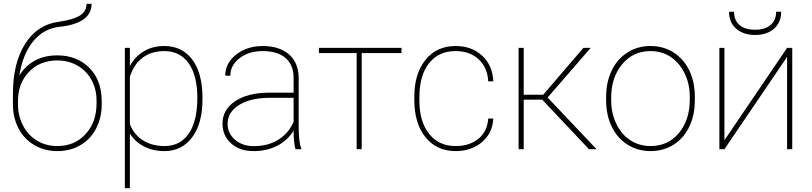

<svg xmlns="http://www.w3.org/2000/svg" viewBox="-20 -778 4234 1001"><path d="M278.3 -489.3C233.9 -489.3 194.3 -480 160.6 -461.4C127 -442.4 100.1 -416.5 80.6 -383.8C80.6 -383.8 80.6 -383.8 80.6 -383.8C92.8 -459 116.7 -518.6 153.3 -563C189.9 -607.4 235.4 -632.3 290 -638.2C344.7 -643.6 386.2 -656.7 415 -676.8C443.4 -696.8 457.5 -724.1 457.5 -758.3C457.5 -758.3 431.2 -758.3 431.2 -758.3C431.2 -758.3 431.2 -758.3 431.2 -758.3C431.2 -731.9 419.4 -711.4 396.5 -696.8C373 -682.1 335.4 -671.4 284.2 -664.1C284.2 -664.1 284.2 -664.1 284.2 -664.1C210 -653.8 151.9 -615.2 110.4 -548.3C68.4 -481.4 47.4 -395 47.4 -289.1C47.4 -289.1 47.4 -234.4 47.4 -234.4C47.4 -234.4 47.4 -234.4 47.4 -234.4C47.4 -187.5 57.1 -145.5 76.7 -108.4C95.7 -71.3 123.5 -42.5 159.2 -21.5C194.8 -0.5 234.9 9.8 279.3 9.8C279.3 9.8 279.3 9.8 279.3 9.8C323.7 9.8 363.3 -0.5 398.9 -21C434.1 -41.5 461.4 -70.3 481 -107.9C500.5 -145.5 510.3 -187.5 510.3 -234.4C510.3 -234.4 510.3 -250.5 510.3 -250.5C510.3 -250.5 510.3 -250.5 510.3 -250.5C510.3 -322.8 488.8 -380.9 445.8 -424.3C402.3 -467.8 346.7 -489.3 278.3 -489.3C278.3 -489.3 278.3 -489.3 278.3 -489.3ZM278.3 -462.9C317.9 -462.9 353.5 -453.6 384.8 -435.5C416 -417.5 440.4 -392.1 457.5 -360.4C474.6 -328.1 483.4 -293 483.4 -254.9C483.4 -254.9 483.4 -239.3 483.4 -239.3C483.4 -239.3 483.4 -239.3 483.4 -239.3C483.4 -173.8 464.4 -120.6 426.3 -79.1C388.2 -37.6 339.4 -16.6 279.3 -16.6C279.3 -16.6 279.3 -16.6 279.3 -16.6C239.3 -16.6 203.6 -25.9 172.9 -44.9C141.6 -64 117.2 -89.8 100.1 -123.5C82.5 -157.2 73.7 -193.8 73.7 -234.4C73.7 -234.4 73.7 -250.5 73.7 -250.5C73.7 -250.5 73.7 -250.5 73.7 -250.5C73.7 -312.5 92.8 -363.3 130.9 -403.3C168.9 -442.9 218.3 -462.9 278.3 -462.9C278.3 -462.9 278.3 -462.9 278.3 -462.9Z M1035.6 -267.6C1035.6 -267.6 1035.6 -267.6 1035.6 -267.6C1035.6 -353 1018.1 -419.9 982.4 -467.3C946.8 -514.6 898.4 -538.1 836.4 -538.1C836.4 -538.1 836.4 -538.1 836.4 -538.1C796.9 -538.1 761.7 -529.3 731 -511.2C700.2 -493.2 675.3 -467.8 657.2 -434.1C657.2 -434.1 657.2 -528.3 657.2 -528.3C657.2 -528.3 630.9 -528.3 630.9 -528.3C630.9 -528.3 630.9 203.1 630.9 203.1C630.9 203.1 657.2 203.1 657.2 203.1C657.2 203.1 657.2 -82 657.2 -82C657.2 -82 657.2 -82 657.2 -82C674.8 -53.2 699.2 -30.8 730.5 -14.6C761.7 1.5 797.4 9.8 837.4 9.8C837.4 9.8 837.4 9.8 837.4 9.8C898.4 9.8 946.8 -14.6 982.4 -63C1018.1 -111.3 1035.6 -176.8 1035.6 -259.3C1035.6 -259.3 1035.6 -267.6 1035.6 -267.6ZM1008.8 -269.5C1008.8 -187 993.7 -124 963.9 -81.1C934.1 -38.1 892.1 -16.6 837.9 -16.6C837.9 -16.6 837.9 -16.6 837.9 -16.6C793.5 -16.6 755.4 -26.9 724.6 -46.9C693.4 -66.9 670.9 -94.7 657.2 -131.3C657.2 -131.3 657.2 -378.4 657.2 -378.4C657.2 -378.4 657.2 -378.4 657.2 -378.4C670.9 -421.4 693.4 -454.6 724.1 -477.5C754.9 -500.5 792.5 -511.7 836.9 -511.7C836.9 -511.7 836.9 -511.7 836.9 -511.7C891.1 -511.7 933.6 -490.2 963.9 -447.8C993.7 -404.8 1008.8 -345.2 1008.8 -269.5C1008.8 -269.5 1008.8 -269.5 1008.8 -269.5Z M1550.8 0C1550.8 0 1550.8 -4.4 1550.8 -4.4C1550.8 -4.4 1550.8 -4.4 1550.8 -4.4C1541.5 -25.4 1537.1 -64.5 1537.1 -122.6C1537.1 -122.6 1537.1 -375 1537.1 -375C1537.1 -375 1537.1 -375 1537.1 -375C1536.1 -426.8 1519 -466.8 1485.4 -495.6C1451.7 -523.9 1406.7 -538.1 1349.6 -538.1C1349.6 -538.1 1349.6 -538.1 1349.6 -538.1C1294.9 -538.1 1248.5 -522.9 1210.9 -493.2C1173.3 -463.4 1154.3 -426.8 1154.3 -383.8C1154.3 -383.8 1180.7 -382.8 1180.7 -382.8C1180.7 -382.8 1180.7 -382.8 1180.7 -382.8C1180.7 -419.4 1196.8 -449.7 1229 -474.6C1261.2 -499.5 1301.3 -511.7 1349.6 -511.7C1349.6 -511.7 1349.6 -511.7 1349.6 -511.7C1401.4 -511.7 1441.4 -499.5 1469.2 -475.1C1497.1 -450.7 1510.7 -416.5 1510.7 -372.1C1510.7 -372.1 1510.7 -294.9 1510.7 -294.9C1510.7 -294.9 1380.4 -294.9 1380.4 -294.9C1380.4 -294.9 1380.4 -294.9 1380.4 -294.9C1307.6 -294.4 1249.5 -279.3 1206.1 -250.5C1162.1 -221.2 1140.1 -182.1 1140.1 -133.8C1140.1 -133.8 1140.1 -133.8 1140.1 -133.8C1140.1 -91.3 1155.3 -56.6 1185.1 -30.3C1214.8 -3.4 1253.9 9.8 1302.7 9.8C1302.7 9.8 1302.7 9.8 1302.7 9.8C1348.1 9.8 1389.2 0.5 1425.3 -18.1C1461.4 -36.6 1489.7 -63 1510.7 -96.7C1510.7 -96.7 1510.7 -96.7 1510.7 -96.7C1510.7 -54.7 1514.2 -22.5 1520.5 0C1520.5 0 1550.8 0 1550.8 0ZM1302.7 -16.1C1263.2 -16.1 1231 -27.3 1205.1 -49.8C1179.2 -72.3 1166.5 -99.6 1166.5 -131.8C1166.5 -131.8 1166.5 -131.8 1166.5 -131.8C1166.5 -168.5 1182.6 -198.7 1215.3 -223.1C1215.3 -223.1 1215.3 -223.1 1215.3 -223.1C1255.4 -252.9 1313 -268.1 1388.7 -268.1C1388.7 -268.1 1510.7 -268.1 1510.7 -268.1C1510.7 -268.1 1510.7 -142.6 1510.7 -142.6C1510.7 -142.6 1510.7 -142.6 1510.7 -142.6C1492.7 -102.5 1466.3 -71.3 1430.7 -49.3C1395 -27.3 1352.1 -16.1 1302.7 -16.1C1302.7 -16.1 1302.7 -16.1 1302.7 -16.1Z M2073.2 -528.3C2073.2 -528.3 1642.6 -528.3 1642.6 -528.3C1642.6 -528.3 1642.6 -501.5 1642.6 -501.5C1642.6 -501.5 1839.4 -501.5 1839.4 -501.5C1839.4 -501.5 1839.4 0 1839.4 0C1839.4 0 1865.7 0 1865.7 0C1865.7 0 1865.7 -501.5 1865.7 -501.5C1865.7 -501.5 2073.2 -501.5 2073.2 -501.5C2073.2 -501.5 2073.2 -528.3 2073.2 -528.3Z M2356 -16.6C2296.9 -16.6 2251 -37.6 2217.3 -80.1C2183.6 -122.1 2166.5 -180.2 2166.5 -253.9C2166.5 -253.9 2166.5 -271 2166.5 -271C2166.5 -271 2166.5 -271 2166.5 -271C2166.5 -346.7 2183.1 -405.8 2216.8 -448.2C2250 -490.7 2295.9 -511.7 2355 -511.7C2355 -511.7 2355 -511.7 2355 -511.7C2404.3 -511.7 2444.3 -497.6 2475.6 -468.8C2506.3 -439.9 2522.9 -401.4 2525.4 -354C2525.4 -354 2551.8 -354 2551.8 -354C2551.8 -354 2551.8 -354 2551.8 -354C2549.3 -409.7 2530.3 -454.1 2493.7 -487.8C2457 -521.5 2411.1 -538.1 2355 -538.1C2355 -538.1 2355 -538.1 2355 -538.1C2289.6 -538.1 2237.3 -514.2 2198.7 -466.3C2159.7 -418.5 2140.1 -354.5 2140.1 -274.4C2140.1 -274.4 2140.1 -256.8 2140.1 -256.8C2140.1 -256.8 2140.1 -256.8 2140.1 -256.8C2140.1 -174.8 2159.7 -109.9 2198.7 -62C2237.3 -14.2 2290 9.8 2356 9.8C2356 9.8 2356 9.8 2356 9.8C2410.2 9.8 2456.1 -5.9 2492.7 -37.1C2529.3 -67.9 2549.3 -108.9 2551.8 -160.2C2551.8 -160.2 2525.4 -160.2 2525.4 -160.2C2525.4 -160.2 2525.4 -160.2 2525.4 -160.2C2522.5 -115.2 2505.4 -80.1 2474.6 -54.7C2443.4 -29.3 2403.8 -16.6 2356 -16.6C2356 -16.6 2356 -16.6 2356 -16.6Z M3050.8 0C3050.8 0 3090.3 0 3090.3 0C3090.3 0 2835 -269.5 2835 -269.5C2835 -269.5 3059.6 -528.3 3059.6 -528.3C3059.6 -528.3 3021.5 -528.3 3021.5 -528.3C3021.5 -528.3 2812 -284.2 2812 -284.2C2812 -284.2 2710.4 -284.2 2710.4 -284.2C2710.4 -284.2 2710.4 -528.3 2710.4 -528.3C2710.4 -528.3 2683.6 -528.3 2683.6 -528.3C2683.6 -528.3 2683.6 0 2683.6 0C2683.6 0 2710.4 0 2710.4 0C2710.4 0 2710.4 -258.3 2710.4 -258.3C2710.4 -258.3 2807.1 -258.3 2807.1 -258.3C2807.1 -258.3 3050.8 0 3050.8 0Z M3140.1 -251C3140.1 -251 3140.1 -251 3140.1 -251C3140.6 -201.2 3150.4 -156.2 3169.9 -116.7C3189.5 -76.7 3216.8 -45.4 3252.4 -23.4C3287.6 -1.5 3327.6 9.8 3372.1 9.8C3416.5 9.8 3456.5 -1.5 3492.2 -23.9C3527.3 -46.4 3554.7 -77.6 3573.7 -117.7C3592.8 -157.7 3602.5 -203.1 3602.5 -253.9C3602.5 -253.9 3602.5 -277.3 3602.5 -277.3C3602.5 -277.3 3602.5 -277.3 3602.5 -277.3C3602.1 -327.6 3592.3 -372.6 3572.8 -412.6C3552.7 -452.6 3525.4 -483.4 3490.2 -505.4C3455.1 -527.3 3415.5 -538.1 3371.1 -538.1C3371.1 -538.1 3371.1 -538.1 3371.1 -538.1C3326.7 -538.1 3286.6 -526.9 3251.5 -504.4C3215.8 -481.9 3188.5 -450.7 3169.4 -410.6C3149.9 -370.1 3140.1 -324.7 3140.1 -274.4C3140.1 -274.4 3140.1 -251 3140.1 -251ZM3166.5 -269.5C3166.5 -269.5 3166.5 -269.5 3166.5 -269.5C3166.5 -339.4 3185.5 -397 3223.6 -442.9C3261.7 -488.8 3311 -511.7 3371.1 -511.7C3371.1 -511.7 3371.1 -511.7 3371.1 -511.7C3410.6 -511.7 3445.8 -501.5 3477.1 -481C3507.8 -460 3532.2 -431.2 3549.8 -394.5C3567.4 -357.9 3576.2 -317.9 3576.2 -274.4C3576.2 -274.4 3576.2 -259.3 3576.2 -259.3C3576.2 -259.3 3576.2 -259.3 3576.2 -259.3C3576.2 -188 3557.1 -129.9 3519.5 -84.5C3481.4 -39.1 3432.1 -16.6 3372.1 -16.6C3372.1 -16.6 3372.1 -16.6 3372.1 -16.6C3332 -16.6 3296.4 -26.9 3265.6 -47.4C3234.4 -67.9 3210 -96.7 3192.9 -133.3C3175.3 -169.9 3166.5 -210 3166.5 -253.9C3166.5 -253.9 3166.5 -269.5 3166.5 -269.5Z M3756.8 -46.9C3756.8 -46.9 3756.8 -528.3 3756.8 -528.3C3756.8 -528.3 3730.5 -528.3 3730.5 -528.3C3730.5 -528.3 3730.5 0 3730.5 0C3730.5 0 3756.8 0 3756.8 0C3756.8 0 4083.5 -481.4 4083.5 -481.4C4083.5 -481.4 4083.5 0 4083.5 0C4083.5 0 4110.4 0 4110.4 0C4110.4 0 4110.4 -528.3 4110.4 -528.3C4110.4 -528.3 4083.5 -528.3 4083.5 -528.3C4083.5 -528.3 3756.8 -46.9 3756.8 -46.9ZM4026.4 -716.8C4026.4 -716.8 4026.4 -716.8 4026.4 -716.8C4026.4 -688 4017.1 -665 3998 -648.4C3979 -631.3 3951.7 -623 3917 -623C3917 -623 3917 -623 3917 -623C3880.9 -623 3853.5 -631.3 3835 -647.9C3816.4 -664.1 3807.1 -687 3807.1 -716.8C3807.1 -716.8 3780.8 -716.8 3780.8 -716.8C3780.8 -716.8 3780.8 -716.8 3780.8 -716.8C3780.8 -680.2 3793 -650.9 3817.9 -628.9C3842.3 -606.9 3875.5 -595.7 3917 -595.7C3917 -595.7 3917 -595.7 3917 -595.7C3958.5 -595.7 3991.2 -606.9 4016.1 -628.9C4040.5 -650.9 4052.7 -680.2 4052.7 -716.8C4052.7 -716.8 4026.4 -716.8 4026.4 -716.8Z"/></svg>

Font: WOX
Style: Regular
Weight: 500
Designer: Google
Foundry: ""
Version: ""